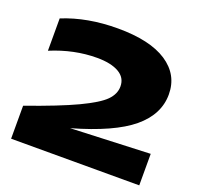

<svg xmlns="http://www.w3.org/2000/svg" viewBox="-133 -917 1090 1060"><g transform="rotate(20 412.0 -387.0)"><path d="M38.1 -193.8Q227.5 -260.3 330.1 -308.8Q432.6 -357.4 469.7 -395Q506.8 -432.6 506.8 -477.1Q506.8 -528.8 460.4 -555.4Q414.1 -582 332 -582Q197.8 -582 63 -525.9V-715.8Q205.6 -773.9 384.8 -773.9Q573.7 -773.9 673.3 -708.3Q772.9 -642.6 772.9 -526.9Q772.9 -409.7 667 -321.5Q561 -233.4 324.2 -166L791 -185.1V0H38.1Z"/></g></svg>

Font: Mattone
Style: Bold
Weight: 700
Width: 6
Designer: Nunzio Mazzaferro
Foundry: Collletttivo
Version: Version 2.000;Glyphs 3.2 (3217)